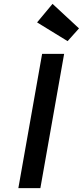

<svg xmlns="http://www.w3.org/2000/svg" viewBox="-20 -974 429 994"><path d="M172 -858 252 -954 389 -827 330 -761ZM312 -695 189 0H75L198 -695Z"/></svg>

Font: Fz Poppins Med
Style: Italic
Weight: 500
Italic angle: -10°
Designer: Ninad Kale (Devanagari), Jonny Pinhorn (Latin)
Foundry: Indian Type Foundry
Version: Vit hóa bi Vntype.Com & FontZin.Com